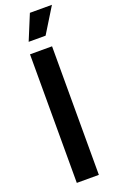

<svg xmlns="http://www.w3.org/2000/svg" viewBox="-178 -980 623 1023"><g transform="rotate(-20 133.5 -468.5)"><path d="M67 0V-729H192V0ZM83 -794 142 -937H267L179 -794Z"/></g></svg>

Font: Mona Sans SemiBold
Style: Regular
Weight: 600
Designer: Deni Anggara
Foundry: GitHub
Version: Version 2.000;Glyphs 3.2.3 (3260)